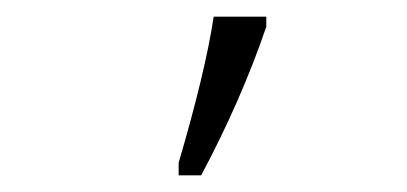

<svg xmlns="http://www.w3.org/2000/svg" viewBox="-20 -816 487 230"><path d="M194 -621Q226 -730 236 -796H299V-784Q269 -696 221 -606H194Z"/></svg>

Font: Noto Serif CondLight
Style: Regular
Weight: 300
Width: 3
Designer: Monotype Design Team
Foundry: Monotype Imaging Inc.
Version: Version 1.001